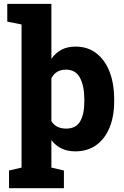

<svg xmlns="http://www.w3.org/2000/svg" viewBox="-20 -782 648 1005"><path d="M27.3 203.1V110.4L92.8 95.2V-653.8L18.1 -668.9V-761.7H249V-474.1Q270.5 -504.9 301.5 -521.5Q332.5 -538.1 375.5 -538.1Q439 -538.1 484.1 -503.4Q529.3 -468.8 553.5 -406.5Q577.6 -344.2 577.6 -261.2V-251Q577.6 -172.4 553.2 -113.5Q528.8 -54.7 483.4 -22.2Q438 10.3 374 10.3Q293.5 10.3 249 -48.8V95.2L314.5 110.4V203.1ZM326.7 -108.9Q377.9 -108.9 399.7 -147Q421.4 -185.1 421.4 -251V-261.2Q421.4 -331.5 398.7 -374.5Q376 -417.5 325.7 -417.5Q272.5 -417.5 249 -372.6V-148.4Q272 -108.9 326.7 -108.9Z"/></svg>

Font: Roboto Slab ExtraBold
Style: Regular
Weight: 800
Designer: Google
Version: Version 2.001; ttfautohint (v1.8.3)